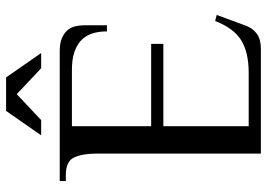

<svg xmlns="http://www.w3.org/2000/svg" viewBox="-143 -733 876 630"><g transform="rotate(-90 295.0 -418.0)"><path d="M442 -660Q468 -660 484.5 -653Q501 -646 510.5 -635Q520 -624 523.5 -609.5Q527 -595 527 -580V-505H507Q507 -565 474.5 -592.5Q442 -620 382 -620H196V-360H466V-320H196V-40H371Q439 -40 478.5 -65Q518 -90 541 -150L561 -145L526 -50Q518 -27 499.5 -13.5Q481 0 451 0H106V-540Q106 -585 93.5 -612.5Q81 -640 36 -640H16V-660ZM301 -801 216 -721H166L246 -836H356L436 -721H386Z"/></g></svg>

Font: Philosopher
Style: Regular
Weight: 400
Designer: Jovanny Lemonad
Foundry: Jovanny Lemonad
Version: Version 1.000